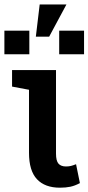

<svg xmlns="http://www.w3.org/2000/svg" viewBox="-43 -849 405 879"><path d="M231.4 10.3Q162.6 10.3 126.2 -28.6Q89.8 -67.4 89.8 -149.4V-438L12.2 -452.6V-528.3H213.4V-146Q213.4 -112.3 224.9 -99.6Q236.3 -86.9 258.8 -86.9Q272.5 -86.9 282 -89.4Q291.5 -91.8 305.2 -97.2L322.8 -10.7Q299.8 1.5 279.1 5.9Q258.3 10.3 231.4 10.3ZM121.1 -681.2 138.7 -828.6H261.2L182.1 -681.2ZM-22.9 -600.6V-708.5H91.3V-600.6ZM228 -600.6V-708.5H341.8V-600.6Z"/></svg>

Font: Roboto Slab LO Medium
Style: Regular
Weight: 500
Designer: Google
Version: Version 2.000